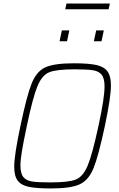

<svg xmlns="http://www.w3.org/2000/svg" viewBox="-20 -1052 669 1080"><path d="M60 -114Q60 -179 95 -344Q131 -515 158 -582.5Q185 -650 234.5 -673Q284 -696 396 -696Q478 -696 521.5 -686.5Q565 -677 584.5 -650.5Q604 -624 604 -572Q604 -505 570 -344Q534 -175 506.5 -107Q479 -39 429 -15.5Q379 8 267 8Q185 8 142 -1Q99 -10 79.5 -36Q60 -62 60 -114ZM534 -344Q552 -428 560 -480.5Q568 -533 568 -567Q568 -612 551.5 -632Q535 -652 502 -657Q469 -662 399 -662Q299 -662 258 -646Q217 -630 191 -568Q165 -506 131 -344Q111 -249 103 -200.5Q95 -152 95 -120Q95 -76 111.5 -56Q128 -36 161 -31Q194 -26 264 -26Q365 -26 406 -42Q447 -58 473 -120Q499 -182 534 -344ZM315 -820 328 -881H370L357 -820ZM508 -820 521 -881H564L551 -820ZM347 -1000 354 -1032H598L591 -1000Z"/></svg>

Font: Saira Semi Condensed Thin
Style: Italic
Weight: 100
Width: 4
Italic angle: -12°
Designer: Hector Gatti with collaboration of the Omnibus-Type team
Foundry: Omnibus-Type
Version: Version 1.001; ttfautohint (v1.8)